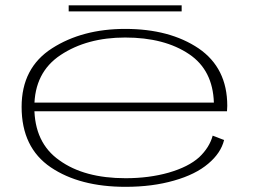

<svg xmlns="http://www.w3.org/2000/svg" viewBox="-20 -699 978 724"><path d="M453.5 5.5V-27Q297.5 -27 204 -94.5Q109.5 -160.5 109.5 -295Q109.5 -426 208.5 -491.5Q308 -557.5 452 -557.5Q600.5 -557.5 693.5 -494.5Q782.5 -434.5 786.5 -312H100.5V-279.5H836Q837 -290 837 -300Q837 -442.5 729 -516.5Q620 -590 452 -590Q290.5 -590 176.5 -517Q61.5 -443.5 61.5 -296Q61.5 -142.5 171.5 -68Q280.5 5.5 453.5 5.5ZM453.5 -27V5.5Q554.5 5.5 636 -18Q717.5 -41 765.5 -82Q813 -122 825 -171L782 -187.5Q770 -143 731 -106Q690.5 -69.5 616 -48Q542 -27 453.5 -27ZM239 -656H665V-679H239Z"/></svg>

Font: Anybody ExtraExpanded ExtraLight
Style: Regular
Weight: 250
Width: 8
Version: Version 1.113;gftools[0.9.25]